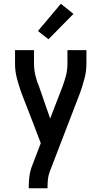

<svg xmlns="http://www.w3.org/2000/svg" viewBox="-20 -787 540 1022"><path d="M133 215V208Q133 180 136.5 152Q140 124 150 98L197 -25L152 -143L93 -295Q80 -332 70 -370Q60 -408 60 -447V-520H161V-447Q161 -431 163 -415.5Q165 -400 168.5 -385Q172 -370 177 -355Q182 -340 188 -326L247 -156L313 -327Q324 -356 331.5 -386Q339 -416 339 -447V-520H440V-447Q440 -408 430 -370Q420 -332 407 -295L244 129Q237 148 235 168Q233 188 233 208V215ZM238 -578 182 -622 304 -767 371 -713Z"/></svg>

Font: Iosevka Curly Semibold
Style: Regular
Weight: 600
Monospace: yes
Designer: Belleve Invis
Foundry: Belleve Invis
Version: Version 22.1.2; ttfautohint (v1.8.4)